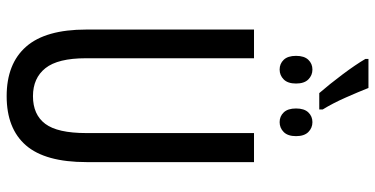

<svg xmlns="http://www.w3.org/2000/svg" viewBox="-288 -800 1099 562"><g transform="rotate(90 261.0 -519.5)"><path d="M238 -1049Q249 -1021 266 -982.5Q283 -944 301 -915V-905H253Q227 -935 198.5 -973Q170 -1011 153 -1040V-1049ZM184 -885Q201 -885 213 -873Q225 -861 225 -837Q225 -813 213 -801Q201 -789 184 -789Q167 -789 155.5 -801Q144 -813 144 -837Q144 -861 155.5 -873Q167 -885 184 -885ZM338 -885Q355 -885 367 -873Q379 -861 379 -837Q379 -813 367 -801Q355 -789 338 -789Q321 -789 309.5 -801Q298 -813 298 -837Q298 -861 309.5 -873Q321 -885 338 -885ZM455 -224Q455 -103 406 -46.5Q357 10 262 10Q167 10 117 -47Q67 -104 67 -223V-714H151V-222Q151 -140 180 -103.5Q209 -67 262 -67Q316 -67 343 -103Q370 -139 370 -223V-714H455Z"/></g></svg>

Font: Noto Sans ExtraCondensed
Style: Regular
Weight: 400
Width: 2
Designer: Monotype Design Team
Foundry: Monotype Imaging Inc.
Version: Version 2.013; ttfautohint (v1.8.4.7-5d5b)